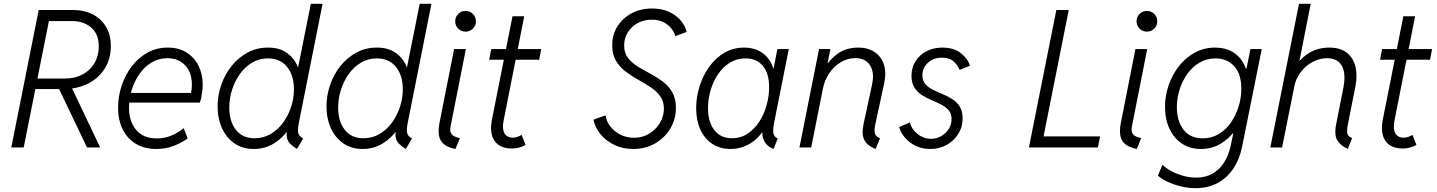

<svg xmlns="http://www.w3.org/2000/svg" viewBox="-20 -772 7520 1005"><path d="M146 -305.7 155.8 -360.8H317.9Q371.6 -360.8 412.1 -382.3Q452.6 -403.8 474.9 -442.1Q497.1 -480.5 497.1 -529.8Q497.1 -593.8 457.3 -627.7Q417.5 -661.6 359.9 -661.6H213.9L226.6 -719.7H363.3Q419.9 -719.7 464.4 -697.3Q508.8 -674.8 534.4 -632.8Q560.1 -590.8 560.1 -531.7Q560.1 -463.9 528.1 -412.8Q496.1 -361.8 439.5 -333.7Q382.8 -305.7 309.6 -305.7ZM39.1 0 182.6 -719.7H247.6L104 0ZM435.5 0 285.2 -314.5 336.4 -353 504.4 0Z M797.9 7.8Q737.3 7.8 692.4 -18.6Q647.5 -44.9 622.8 -93.5Q598.1 -142.1 598.1 -208Q598.1 -268.1 616.9 -324.2Q635.7 -380.4 670.2 -425.3Q704.6 -470.2 752.2 -496.6Q799.8 -522.9 857.9 -522.9Q916.5 -522.9 957.5 -496.6Q998.5 -470.2 1019.8 -426.3Q1041 -382.3 1041 -329.6Q1041 -313.5 1038.8 -295.4Q1036.6 -277.3 1033.4 -261.2Q1030.3 -245.1 1025.9 -234.9H642.6L651.9 -285.6H980Q982.4 -297.4 983.4 -308.6Q984.4 -319.8 984.4 -330.1Q984.4 -391.1 950 -429.2Q915.5 -467.3 856.4 -467.3Q810.5 -467.3 773.7 -445.1Q736.8 -422.9 710.4 -385.5Q684.1 -348.1 669.7 -302.2Q655.3 -256.3 655.3 -209.5Q655.3 -136.2 692.9 -91.8Q730.5 -47.4 800.8 -47.4Q841.8 -47.4 877 -62.3Q912.1 -77.1 941.4 -101.1L962.4 -47.4Q931.2 -24.9 889.4 -8.5Q847.7 7.8 797.9 7.8Z M1534.2 7.8Q1512.7 -5.9 1499.5 -18.8Q1486.3 -31.7 1482.2 -50.3Q1478 -68.8 1483.4 -99.1L1496.6 -81.1H1464.4L1493.7 -127.9L1541.5 -368.2L1530.3 -417.5H1540L1606.9 -752H1668.5L1544.9 -131.8Q1538.6 -101.6 1540.3 -81.1Q1542 -60.5 1566.9 -46.9ZM1308.1 7.8Q1250.5 7.8 1208 -21Q1165.5 -49.8 1142.3 -100.3Q1119.1 -150.9 1119.1 -214.8Q1119.1 -273.4 1138.4 -328.6Q1157.7 -383.8 1192.9 -427.5Q1228 -471.2 1276.1 -497.1Q1324.2 -522.9 1382.3 -522.9Q1441.9 -522.9 1480.7 -495.8Q1519.5 -468.8 1539.1 -421.4Q1558.6 -374 1558.6 -314Q1558.6 -255.4 1541 -198.2Q1523.4 -141.1 1490.7 -94.5Q1458 -47.9 1411.9 -20Q1365.7 7.8 1308.1 7.8ZM1313 -48.3Q1358.9 -48.3 1396.7 -70.6Q1434.6 -92.8 1461.7 -129.9Q1488.8 -167 1503.7 -212.4Q1518.6 -257.8 1518.6 -304.7Q1518.6 -377.4 1482.7 -421.9Q1446.8 -466.3 1382.8 -466.3Q1336.9 -466.3 1299.6 -444.1Q1262.2 -421.9 1235.6 -384.5Q1209 -347.2 1194.6 -301.5Q1180.2 -255.9 1180.2 -209Q1180.2 -137.7 1214.4 -93Q1248.5 -48.3 1313 -48.3Z M2104 7.8Q2082.5 -5.9 2069.3 -18.8Q2056.2 -31.7 2052 -50.3Q2047.9 -68.8 2053.2 -99.1L2066.4 -81.1H2034.2L2063.5 -127.9L2111.3 -368.2L2100.1 -417.5H2109.9L2176.8 -752H2238.3L2114.7 -131.8Q2108.4 -101.6 2110.1 -81.1Q2111.8 -60.5 2136.7 -46.9ZM1877.9 7.8Q1820.3 7.8 1777.8 -21Q1735.4 -49.8 1712.2 -100.3Q1689 -150.9 1689 -214.8Q1689 -273.4 1708.3 -328.6Q1727.5 -383.8 1762.7 -427.5Q1797.9 -471.2 1845.9 -497.1Q1894 -522.9 1952.1 -522.9Q2011.7 -522.9 2050.5 -495.8Q2089.4 -468.8 2108.9 -421.4Q2128.4 -374 2128.4 -314Q2128.4 -255.4 2110.8 -198.2Q2093.3 -141.1 2060.5 -94.5Q2027.8 -47.9 1981.7 -20Q1935.5 7.8 1877.9 7.8ZM1882.8 -48.3Q1928.7 -48.3 1966.6 -70.6Q2004.4 -92.8 2031.5 -129.9Q2058.6 -167 2073.5 -212.4Q2088.4 -257.8 2088.4 -304.7Q2088.4 -377.4 2052.5 -421.9Q2016.6 -466.3 1952.6 -466.3Q1906.7 -466.3 1869.4 -444.1Q1832 -421.9 1805.4 -384.5Q1778.8 -347.2 1764.4 -301.5Q1750 -255.9 1750 -209Q1750 -137.7 1784.2 -93Q1818.4 -48.3 1882.8 -48.3Z M2363.8 7.8Q2319.8 -1 2299.8 -20.8Q2279.8 -40.5 2276.9 -68.6Q2273.9 -96.7 2280.8 -130.4L2356.9 -515.1H2418.5L2338.9 -112.3Q2334 -88.4 2340.1 -76.2Q2346.2 -64 2358.9 -58.1Q2371.6 -52.2 2387.2 -48.8ZM2417 -606.4Q2394 -606.4 2378.4 -622.3Q2362.8 -638.2 2362.8 -660.6Q2362.8 -683.1 2378.4 -699Q2394 -714.8 2417 -714.8Q2439.5 -714.8 2455.3 -699Q2471.2 -683.1 2471.2 -660.6Q2471.2 -638.2 2455.3 -622.3Q2439.5 -606.4 2417 -606.4Z M2660.2 5.4Q2616.2 5.4 2589.8 -13.2Q2563.5 -31.7 2554.7 -65.4Q2545.9 -99.1 2554.7 -144.5L2662.6 -687H2724.1L2616.2 -141.6Q2607.4 -99.1 2620.1 -75.2Q2632.8 -51.3 2665.5 -51.3Q2676.8 -51.3 2689.2 -55.9Q2701.7 -60.5 2710.4 -65.9L2731 -13.7Q2717.3 -4.9 2698.7 0.2Q2680.2 5.4 2660.2 5.4ZM2540.5 -459.5 2551.3 -515.1H2813L2802.2 -459.5Z M3294.9 7.8Q3237.8 7.8 3193.1 -14.6Q3148.4 -37.1 3120.8 -72.5Q3093.3 -107.9 3086.4 -145.5L3149.9 -168.5Q3153.8 -136.7 3174.8 -109.9Q3195.8 -83 3228.3 -66.9Q3260.7 -50.8 3298.3 -50.8Q3342.8 -50.8 3378.2 -72.3Q3413.6 -93.8 3434.3 -128.7Q3455.1 -163.6 3455.1 -203.1Q3455.1 -242.2 3435.3 -269Q3415.5 -295.9 3385 -315.9Q3354.5 -335.9 3319.8 -355.2Q3285.2 -374.5 3254.4 -397.7Q3223.6 -420.9 3204.1 -453.9Q3184.6 -486.8 3184.6 -535.2Q3184.6 -590.8 3211.9 -634Q3239.3 -677.2 3286.1 -702.4Q3333 -727.5 3392.6 -727.5Q3442.9 -727.5 3481 -710.4Q3519 -693.4 3542.7 -665.5Q3566.4 -637.7 3574.2 -605L3515.1 -583Q3509.8 -602.1 3494.6 -622.1Q3479.5 -642.1 3453.9 -655.5Q3428.2 -668.9 3391.1 -668.9Q3349.1 -668.9 3316.7 -650.6Q3284.2 -632.3 3265.6 -601.6Q3247.1 -570.8 3247.1 -534.2Q3247.1 -495.1 3266.6 -469.5Q3286.1 -443.8 3317.1 -424.6Q3348.1 -405.3 3382.8 -387Q3417.5 -368.7 3448.2 -345.9Q3479 -323.2 3498.5 -290Q3518.1 -256.8 3518.1 -207.5Q3518.1 -148.4 3488.8 -99.4Q3459.5 -50.3 3408.9 -21.2Q3358.4 7.8 3294.9 7.8Z M3804.2 7.8Q3749 7.8 3708.5 -19Q3668 -45.9 3646 -93.8Q3624 -141.6 3624 -205.1Q3624 -265.1 3642.1 -321.5Q3660.2 -377.9 3693.1 -423.6Q3726.1 -469.2 3772.2 -496.1Q3818.4 -522.9 3874.5 -522.9Q3934.6 -522.9 3975.6 -491.2Q4016.6 -459.5 4028.8 -408.2L4007.3 -416H4055.2L4026.4 -399.9L4049.3 -515.1H4108.9L4032.2 -130.9Q4025.9 -99.6 4027.6 -78.1Q4029.3 -56.6 4051.3 -47.4L4028.8 7.8Q4007.3 -1 3993.4 -15.6Q3979.5 -30.3 3973.9 -49.1Q3968.3 -67.9 3972.2 -89.8L3992.2 -78.1H3948.2L3985.8 -104Q3952.1 -47.4 3905 -19.8Q3857.9 7.8 3804.2 7.8ZM3811.5 -48.3Q3856.9 -48.3 3892.8 -72Q3928.7 -95.7 3954.1 -134.8Q3979.5 -173.8 3992.7 -221.2Q4005.9 -268.6 4005.9 -315.4Q4005.9 -387.2 3973.4 -426.8Q3940.9 -466.3 3882.8 -466.3Q3837.4 -466.3 3801 -444.1Q3764.6 -421.9 3739 -384.3Q3713.4 -346.7 3699.7 -300.3Q3686 -253.9 3686 -205.6Q3686 -133.8 3719 -91.1Q3752 -48.3 3811.5 -48.3Z M4563.5 7.8Q4526.9 -6.8 4511.7 -27.3Q4496.6 -47.9 4495.6 -72Q4494.6 -96.2 4500 -122.1L4544.9 -330.6Q4558.1 -393.1 4533.9 -430.4Q4509.8 -467.8 4457.5 -467.8Q4416.5 -467.8 4381.1 -446.5Q4345.7 -425.3 4321 -389.2Q4296.4 -353 4287.6 -309.1L4226.1 0H4164.6L4267.1 -515.1H4326.7L4312 -441.9H4327.1L4291 -408.7Q4321.3 -460 4365.5 -491.5Q4409.7 -522.9 4472.7 -522.9Q4523.4 -522.9 4558.1 -499.5Q4592.8 -476.1 4606.4 -434.8Q4620.1 -393.6 4608.9 -339.4L4562 -122.6Q4555.2 -91.3 4559.3 -74.2Q4563.5 -57.1 4586.4 -48.3Z M4849.6 7.8Q4807.6 7.8 4773.9 -8.3Q4740.2 -24.4 4717.5 -50.5Q4694.8 -76.7 4686.5 -106.9L4742.7 -131.3Q4751 -96.2 4782.7 -70.8Q4814.5 -45.4 4853.5 -45.4Q4882.8 -45.4 4907 -59.6Q4931.2 -73.7 4946 -97.2Q4960.9 -120.6 4960.9 -148.4Q4960.9 -177.2 4945.8 -194.8Q4930.7 -212.4 4907 -224.6Q4883.3 -236.8 4856.2 -248Q4829.1 -259.3 4805.4 -274.4Q4781.7 -289.6 4766.4 -313.5Q4751 -337.4 4751 -375Q4751 -418.9 4772.5 -452.1Q4793.9 -485.4 4830.3 -504.2Q4866.7 -522.9 4912.1 -522.9Q4974.1 -522.9 5010.7 -492.9Q5047.4 -462.9 5057.1 -427.7L5002.9 -406.2Q4994.1 -429.2 4972.4 -449.7Q4950.7 -470.2 4910.6 -470.2Q4865.2 -470.2 4836.7 -442.9Q4808.1 -415.5 4808.1 -377.9Q4808.1 -349.6 4823.5 -332Q4838.9 -314.5 4862.8 -302.5Q4886.7 -290.5 4913.6 -279.5Q4940.4 -268.6 4964.4 -253.4Q4988.3 -238.3 5003.4 -214.6Q5018.6 -190.9 5018.6 -152.8Q5018.6 -106.9 4995.8 -70.6Q4973.1 -34.2 4934.8 -13.2Q4896.5 7.8 4849.6 7.8Z M5365.7 0 5509.3 -719.7H5574.2L5442.4 -58.1H5738.3L5726.6 0Z M5930.2 7.8Q5886.2 -1 5866.2 -20.8Q5846.2 -40.5 5843.3 -68.6Q5840.3 -96.7 5847.2 -130.4L5923.3 -515.1H5984.9L5905.3 -112.3Q5900.4 -88.4 5906.5 -76.2Q5912.6 -64 5925.3 -58.1Q5938 -52.2 5953.6 -48.8ZM5983.4 -606.4Q5960.4 -606.4 5944.8 -622.3Q5929.2 -638.2 5929.2 -660.6Q5929.2 -683.1 5944.8 -699Q5960.4 -714.8 5983.4 -714.8Q6005.9 -714.8 6021.7 -699Q6037.6 -683.1 6037.6 -660.6Q6037.6 -638.2 6021.7 -622.3Q6005.9 -606.4 5983.4 -606.4Z M6238.8 212.9Q6199.7 212.9 6161.4 203.6Q6123 194.3 6091.6 179.4Q6060.1 164.6 6041 147.5L6064.5 90.3Q6082 107.9 6110.6 123.3Q6139.2 138.7 6173.3 148.2Q6207.5 157.7 6241.2 157.7Q6289.6 157.7 6326.2 137.2Q6362.8 116.7 6387 78.9Q6411.1 41 6421.9 -9.3L6435.5 -74.2H6420.4L6446.8 -124L6498 -373L6486.3 -412.6H6504.4L6525.4 -515.1H6584.5L6481.9 -5.4Q6468.3 62 6435.1 111.1Q6401.9 160.2 6352.3 186.5Q6302.7 212.9 6238.8 212.9ZM6265.6 7.8Q6209 7.8 6167 -20.3Q6125 -48.3 6101.6 -97.9Q6078.1 -147.5 6078.1 -211.9Q6078.1 -271.5 6097.4 -326.9Q6116.7 -382.3 6151.6 -426.5Q6186.5 -470.7 6234.6 -496.8Q6282.7 -522.9 6340.3 -522.9Q6394.5 -522.9 6434.1 -498.8Q6473.6 -474.6 6495.1 -428.5Q6516.6 -382.3 6516.6 -315.4Q6516.6 -256.3 6499.3 -198.7Q6481.9 -141.1 6449 -94.5Q6416 -47.9 6369.9 -20Q6323.7 7.8 6265.6 7.8ZM6275.4 -47.9Q6321.8 -47.9 6359.4 -70.3Q6397 -92.8 6423.1 -130.6Q6449.2 -168.5 6463.4 -214.1Q6477.5 -259.8 6477.5 -306.6Q6477.5 -386.2 6439.7 -426.3Q6401.9 -466.3 6342.8 -466.3Q6296.9 -466.3 6259.5 -444.6Q6222.2 -422.9 6195.6 -386Q6168.9 -349.1 6154.5 -303.7Q6140.1 -258.3 6140.1 -211.4Q6140.1 -139.2 6174.8 -93.5Q6209.5 -47.9 6275.4 -47.9Z M7035.2 7.3Q7003.9 -7.3 6988.5 -25.4Q6973.1 -43.5 6970.5 -67.1Q6967.8 -90.8 6974.1 -122.6L7011.2 -310.1Q7026.4 -387.2 7003.9 -427.2Q6981.4 -467.3 6926.8 -467.3Q6887.7 -467.3 6851.6 -448.2Q6815.4 -429.2 6789.6 -396Q6763.7 -362.8 6754.9 -319.8L6690.9 0H6629.4L6779.3 -752H6840.8L6781.7 -453.1H6793.5L6752.9 -410.6Q6779.8 -460.9 6827.6 -491.9Q6875.5 -522.9 6937.5 -522.9Q6996.1 -522.9 7030.3 -495.6Q7064.5 -468.3 7075.2 -421.9Q7085.9 -375.5 7074.7 -318.4L7035.6 -123Q7029.3 -90.8 7032.5 -74Q7035.6 -57.1 7057.6 -49.3Z M7323.2 5.4Q7279.3 5.4 7252.9 -13.2Q7226.6 -31.7 7217.8 -65.4Q7209 -99.1 7217.8 -144.5L7325.7 -687H7387.2L7279.3 -141.6Q7270.5 -99.1 7283.2 -75.2Q7295.9 -51.3 7328.6 -51.3Q7339.8 -51.3 7352.3 -55.9Q7364.7 -60.5 7373.5 -65.9L7394 -13.7Q7380.4 -4.9 7361.8 0.2Q7343.3 5.4 7323.2 5.4ZM7203.6 -459.5 7214.4 -515.1H7476.1L7465.3 -459.5Z"/></svg>

Font: Reddit Sans Light
Style: Italic
Weight: 300
Italic angle: -11.25°
Designer: Stephen Hutchings
Version: Version 1.013